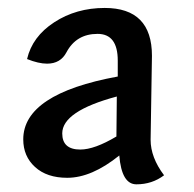

<svg xmlns="http://www.w3.org/2000/svg" viewBox="-20 -446 494 488"><path d="M184.1 -65.9Q220.2 -65.9 275.9 -99.1L276.9 -200.7Q138.2 -163.6 138.2 -106.9Q138.2 -65.9 184.1 -65.9ZM326.7 22.5Q289.1 22.5 283.2 -50.8Q212.9 5.9 150.9 5.9Q99.1 5.9 69.1 -21.5Q39.1 -48.8 39.1 -91.8Q39.1 -207.5 279.3 -251.5V-292Q279.3 -359.9 228 -359.9Q173.8 -359.9 148.9 -313Q133.8 -284.2 99.6 -284.2Q78.1 -284.2 48.8 -295.9Q62 -353 117.9 -389.4Q173.8 -425.8 246.1 -425.8Q366.2 -425.8 366.2 -304.2L362.8 -90.8Q362.8 -45.9 397 -0.5Q366.7 22.5 326.7 22.5Z"/></svg>

Font: Bainsley
Style: Regular
Weight: 400
Designer: Paul James MIller
Foundry: High-Logic / Made with FontCreator
Version: Version 1.411;March 28, 2021;FontCreator 13.0.0.2683 64-bit